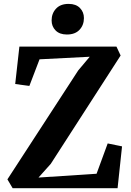

<svg xmlns="http://www.w3.org/2000/svg" viewBox="-20 -990 689 1010"><path d="M19 -46.5 391.5 -619.5 452 -691.5 188 -678 134.5 -538 60 -548 82 -745H592.5L614.5 -698L247 -128L182.5 -56L488 -76L546.5 -235.5L622 -220L598.5 0H46.5ZM331.5 -808.5Q293.5 -808.5 272.5 -829.8Q251.5 -851 251.5 -882.5Q251.5 -919.5 274.8 -944.5Q298 -969.5 340.5 -969.5H341.5Q379.5 -969.5 400.5 -948Q421.5 -926.5 421.5 -895Q421.5 -858 398.2 -833.2Q375 -808.5 332.5 -808.5Z"/></svg>

Font: Merriweather Text
Style: Bold
Weight: 700
Designer: Eben Sorkin
Foundry: Eben Sorkin
Version: Version 2.100